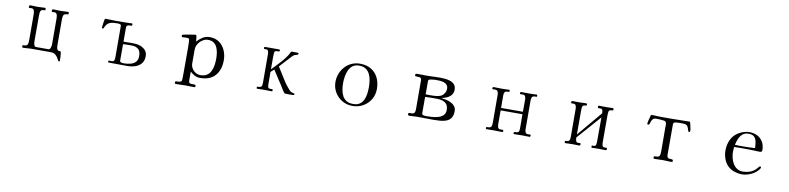

<svg xmlns="http://www.w3.org/2000/svg" viewBox="-5 -1430 10010 2437"><g transform="rotate(10 5000.0 -212.0)"><path d="M748 -528Q748 -525 747 -518.5Q746 -512 742 -512Q699 -512 687.5 -495.5Q676 -479 676 -438Q676 -353 676.5 -269Q677 -185 677 -101Q677 -84 681.5 -63.5Q686 -43 705 -35H715Q728 -35 731 -31Q734 -27 736 -15Q742 33 742 82Q742 86 739.5 91Q737 96 732 96Q724 96 716.5 81Q709 66 697 47Q685 28 664.5 13Q644 -2 609 -2H351Q327 -2 304 1Q281 4 258 4Q239 4 239 -13Q239 -27 246.5 -28Q254 -29 264 -29Q288 -29 298 -40Q308 -51 310.5 -68Q313 -85 313 -103Q313 -187 312.5 -271Q312 -355 312 -440Q312 -453 309.5 -469Q307 -485 299 -497Q291 -509 273 -509Q266 -509 259.5 -508.5Q253 -508 246 -508Q239 -508 237.5 -511.5Q236 -515 236 -520Q236 -533 239 -538Q242 -543 256 -543Q278 -543 299.5 -541.5Q321 -540 343 -540Q366 -540 390 -542Q414 -544 438 -544Q450 -544 450 -528Q450 -512 445 -512Q440 -512 429 -512Q405 -512 395 -501Q385 -490 383 -473Q381 -456 381 -438V-101Q381 -92 383.5 -76Q386 -60 392.5 -47Q399 -34 411 -34H576Q588 -34 595 -47.5Q602 -61 605 -78Q608 -95 608 -103Q608 -187 607.5 -271Q607 -355 607 -440Q607 -454 604.5 -470Q602 -486 593.5 -497.5Q585 -509 567 -509Q560 -509 553.5 -508.5Q547 -508 541 -508Q534 -508 532.5 -511.5Q531 -515 531 -520Q531 -532 534 -537.5Q537 -543 551 -543Q572 -543 593.5 -541.5Q615 -540 637 -540Q662 -540 687 -542Q712 -544 737 -544Q745 -544 746.5 -539Q748 -534 748 -528Z M1723 -148Q1723 -208 1692.5 -236Q1662 -264 1603 -264H1563Q1546 -264 1529 -263Q1512 -262 1495 -261V-49Q1495 -37 1505 -31.5Q1515 -26 1527.5 -25Q1540 -24 1549 -24Q1591 -24 1631 -34Q1671 -44 1697 -71Q1723 -98 1723 -148ZM1805 -162Q1805 -101 1774.5 -65Q1744 -29 1696 -13.5Q1648 2 1595 2Q1536 2 1477 1Q1418 0 1359 0Q1347 0 1347 -13Q1347 -25 1360 -25Q1367 -25 1373 -24.5Q1379 -24 1386 -24Q1414 -24 1421 -38.5Q1428 -53 1428 -77Q1428 -178 1427.5 -279Q1427 -380 1427 -480Q1427 -500 1414 -504.5Q1401 -509 1384 -509Q1345 -509 1314.5 -505Q1284 -501 1260.5 -483.5Q1237 -466 1220 -425Q1218 -420 1215 -416Q1212 -412 1205 -412Q1195 -412 1195 -423Q1195 -429 1197 -445Q1199 -461 1201.5 -480.5Q1204 -500 1207 -515.5Q1210 -531 1212 -535Q1215 -540 1217 -540H1235Q1267 -540 1299 -538.5Q1331 -537 1362 -537Q1403 -537 1443 -538Q1483 -539 1523 -539Q1532 -539 1541.5 -540Q1551 -541 1560 -541Q1565 -541 1567 -536.5Q1569 -532 1569 -528Q1569 -512 1561.5 -511Q1554 -510 1543 -510Q1522 -510 1508.5 -503.5Q1495 -497 1495 -472V-294Q1520 -294 1544.5 -294.5Q1569 -295 1594 -295Q1617 -295 1640.5 -294Q1664 -293 1686 -288Q1734 -278 1769.5 -246Q1805 -214 1805 -162Z M2692 -284Q2692 -320 2686.5 -358.5Q2681 -397 2666 -430Q2651 -463 2622.5 -483Q2594 -503 2548 -503Q2516 -503 2485.5 -485.5Q2455 -468 2433.5 -440Q2412 -412 2405 -380Q2402 -365 2402 -349Q2402 -333 2402 -317Q2402 -281 2402 -245.5Q2402 -210 2402 -174Q2402 -140 2419.5 -110.5Q2437 -81 2465.5 -63Q2494 -45 2528 -45Q2580 -45 2612 -66Q2644 -87 2661.5 -122.5Q2679 -158 2685.5 -200Q2692 -242 2692 -284ZM2790 -282Q2790 -157 2724 -83Q2658 -9 2530 -9Q2493 -9 2460.5 -26Q2428 -43 2402 -68V44Q2402 68 2411.5 76.5Q2421 85 2436 85Q2451 85 2469 85Q2479 85 2486.5 88Q2494 91 2494 103Q2494 108 2490.5 113.5Q2487 119 2480 119Q2450 119 2420.5 118Q2391 117 2361 117Q2331 117 2301 118.5Q2271 120 2241 120Q2234 120 2230.5 114Q2227 108 2227 103Q2227 87 2241 86Q2255 85 2266 85Q2290 85 2302 76Q2314 67 2314 41Q2314 22 2314.5 4Q2315 -14 2315 -33V-291Q2315 -329 2315 -367.5Q2315 -406 2313 -444Q2312 -473 2303.5 -477.5Q2295 -482 2269 -482Q2259 -482 2248 -481Q2237 -480 2226 -480Q2210 -480 2210 -493Q2210 -507 2220 -512Q2221 -512 2236 -515Q2251 -518 2274 -522Q2297 -526 2320 -530Q2343 -534 2359.5 -536.5Q2376 -539 2379 -539Q2389 -539 2393 -530Q2395 -527 2396.5 -511Q2398 -495 2400 -478Q2402 -461 2402 -455Q2434 -491 2474.5 -516Q2515 -541 2565 -541Q2638 -541 2688 -504.5Q2738 -468 2764 -409Q2790 -350 2790 -282Z M3748 -12Q3748 -3 3737 -1Q3721 1 3692.5 0.5Q3664 0 3645 0Q3638 0 3631 -1Q3624 -2 3617 -8Q3610 -16 3603.5 -25.5Q3597 -35 3592 -44Q3556 -104 3517 -161.5Q3478 -219 3442 -278Q3432 -268 3421 -259Q3410 -250 3399 -240Q3399 -200 3399.5 -159.5Q3400 -119 3400 -79Q3400 -63 3404.5 -45.5Q3409 -28 3430 -28H3454Q3467 -28 3467 -16Q3467 -6 3463.5 -3Q3460 0 3450 0Q3428 0 3406.5 -1Q3385 -2 3363 -2Q3340 -2 3316.5 -1Q3293 0 3270 0Q3263 0 3262 -6Q3261 -12 3261 -16Q3261 -19 3263 -22.5Q3265 -26 3269 -26Q3307 -26 3318 -38Q3329 -50 3329 -88Q3329 -180 3328.5 -272.5Q3328 -365 3328 -457Q3328 -467 3326 -480Q3324 -493 3317.5 -503Q3311 -513 3297 -513Q3292 -513 3286.5 -512.5Q3281 -512 3276 -512Q3265 -512 3265 -524Q3265 -534 3268.5 -537Q3272 -540 3281 -540H3456Q3469 -540 3469 -527Q3469 -513 3454.5 -513Q3440 -513 3431 -513Q3411 -513 3403 -494Q3401 -490 3400 -469Q3399 -448 3399 -421.5Q3399 -395 3399 -373Q3399 -351 3399 -344V-273Q3437 -313 3477.5 -355Q3518 -397 3553.5 -442Q3589 -487 3613 -537Q3615 -540 3616 -540H3690Q3698 -540 3703.5 -539Q3709 -538 3709 -528Q3709 -517 3699 -514Q3680 -507 3667 -504Q3654 -501 3637 -484L3492 -327Q3538 -257 3583 -181.5Q3628 -106 3686 -46Q3698 -33 3710 -30.5Q3722 -28 3738 -23Q3743 -22 3745.5 -20Q3748 -18 3748 -12Z M4663 -264Q4663 -307 4656.5 -351Q4650 -395 4632 -432Q4614 -469 4581 -491.5Q4548 -514 4494 -514Q4444 -514 4412 -490Q4380 -466 4362.5 -427.5Q4345 -389 4338 -345.5Q4331 -302 4331 -262Q4331 -218 4338 -175.5Q4345 -133 4363 -98Q4381 -63 4414.5 -42Q4448 -21 4502 -21Q4554 -21 4586 -43Q4618 -65 4634.5 -101Q4651 -137 4657 -179.5Q4663 -222 4663 -264ZM4767 -261Q4767 -185 4731 -125Q4695 -65 4634 -30Q4573 5 4497 5Q4424 5 4364 -30Q4304 -65 4268.5 -125Q4233 -185 4233 -259Q4233 -316 4253 -366.5Q4273 -417 4308.5 -456Q4344 -495 4393.5 -517.5Q4443 -540 4501 -540Q4586 -540 4645 -504.5Q4704 -469 4735.5 -406Q4767 -343 4767 -261Z M5686 -153Q5686 -198 5666 -224Q5646 -250 5612.5 -260.5Q5579 -271 5539 -271H5491Q5465 -271 5439 -270Q5413 -269 5387 -268V-56Q5387 -44 5397.5 -38.5Q5408 -33 5421.5 -31.5Q5435 -30 5443 -30Q5475 -30 5516.5 -33Q5558 -36 5596.5 -47Q5635 -58 5660.5 -83Q5686 -108 5686 -153ZM5644 -414Q5644 -448 5628 -466.5Q5612 -485 5587 -493Q5562 -501 5534 -502.5Q5506 -504 5481 -504Q5475 -504 5469 -503.5Q5463 -503 5456 -502Q5447 -501 5430.5 -499.5Q5414 -498 5401 -492.5Q5388 -487 5388 -472V-301Q5416 -301 5455.5 -300.5Q5495 -300 5533 -305Q5571 -310 5596 -326Q5616 -340 5630 -365Q5644 -390 5644 -414ZM5788 -156Q5788 -99 5766.5 -67.5Q5745 -36 5709 -21.5Q5673 -7 5629.5 -3.5Q5586 0 5542 0Q5489 0 5435.5 -1Q5382 -2 5329 -2Q5304 -2 5279 0Q5254 2 5228 2Q5212 2 5212 -15Q5212 -33 5225 -33Q5238 -33 5250 -33Q5283 -33 5291.5 -49Q5300 -65 5300 -95Q5300 -188 5299.5 -281Q5299 -374 5299 -468Q5299 -487 5289.5 -494.5Q5280 -502 5266 -503Q5252 -504 5238 -504Q5225 -504 5219.5 -506Q5214 -508 5214 -521Q5214 -534 5222 -536.5Q5230 -539 5240 -539Q5269 -539 5297.5 -538Q5326 -537 5355 -537Q5399 -537 5443 -539.5Q5487 -542 5530 -542Q5561 -542 5597.5 -538.5Q5634 -535 5666.5 -523.5Q5699 -512 5719.5 -488Q5740 -464 5740 -422Q5740 -380 5717.5 -353Q5695 -326 5660.5 -311Q5626 -296 5590 -290Q5619 -287 5653 -279.5Q5687 -272 5718 -257Q5749 -242 5768.5 -217Q5788 -192 5788 -156Z M6791 -16Q6791 -7 6788.5 -3Q6786 1 6777 1Q6753 1 6729.5 0Q6706 -1 6682 -1Q6657 -1 6633 0Q6609 1 6584 1Q6572 1 6572 -11Q6572 -26 6585 -26Q6622 -26 6632.5 -37.5Q6643 -49 6643 -85Q6643 -131 6642.5 -176Q6642 -221 6642 -266H6361V-85Q6361 -64 6368.5 -45.5Q6376 -27 6402 -27Q6409 -27 6415.5 -27.5Q6422 -28 6429 -28Q6434 -28 6436.5 -24Q6439 -20 6439 -15Q6439 -3 6434 -1Q6429 1 6419 1Q6397 1 6375 0Q6353 -1 6330 -1Q6305 -1 6279 -0.5Q6253 0 6227 0Q6215 0 6215 -12Q6215 -26 6223.5 -27Q6232 -28 6242 -28Q6272 -28 6281 -43.5Q6290 -59 6290 -87Q6290 -179 6289.5 -271Q6289 -363 6289 -454Q6289 -478 6280 -496Q6271 -514 6244 -514Q6238 -514 6231.5 -513.5Q6225 -513 6219 -513Q6212 -513 6210.5 -516.5Q6209 -520 6209 -525Q6209 -536 6213 -539Q6217 -542 6227 -542Q6250 -542 6274 -541Q6298 -540 6321 -540Q6343 -540 6365.5 -540.5Q6388 -541 6410 -542Q6412 -542 6414.5 -542.5Q6417 -543 6419 -543Q6425 -543 6428 -538.5Q6431 -534 6431 -529Q6431 -516 6424.5 -515.5Q6418 -515 6410 -515Q6379 -515 6369.5 -500.5Q6360 -486 6360 -457Q6360 -417 6360.5 -377.5Q6361 -338 6361 -298H6642Q6642 -337 6642.5 -376Q6643 -415 6643 -454Q6643 -476 6635.5 -494.5Q6628 -513 6602 -513Q6595 -513 6588.5 -512.5Q6582 -512 6575 -512Q6568 -512 6566.5 -515.5Q6565 -519 6565 -524Q6565 -535 6569 -538Q6573 -541 6583 -541Q6606 -541 6629 -540.5Q6652 -540 6674 -540Q6697 -540 6719.5 -540.5Q6742 -541 6764 -542Q6766 -543 6769 -543Q6772 -543 6774 -543Q6780 -543 6783 -538.5Q6786 -534 6786 -529Q6786 -515 6780 -515Q6774 -515 6764 -515Q6731 -515 6722 -499Q6713 -483 6713 -453Q6713 -362 6713.5 -269.5Q6714 -177 6714 -85Q6714 -65 6721.5 -46.5Q6729 -28 6754 -28Q6761 -28 6767.5 -28.5Q6774 -29 6781 -29Q6788 -29 6789.5 -25Q6791 -21 6791 -16Z M7774 -17Q7774 -7 7770.5 -3.5Q7767 0 7757 0Q7736 0 7715.5 -1Q7695 -2 7675 -2Q7653 -2 7630.5 -1Q7608 0 7586 0Q7579 0 7577.5 -5Q7576 -10 7576 -15Q7576 -29 7584 -28.5Q7592 -28 7602 -28Q7625 -28 7630 -46.5Q7635 -65 7635 -83L7636 -400L7367 -95V-82Q7367 -65 7373.5 -48Q7380 -31 7402 -31Q7408 -31 7413.5 -31.5Q7419 -32 7426 -32Q7431 -32 7432.5 -27.5Q7434 -23 7434 -18Q7434 0 7417 0Q7395 0 7374 -1Q7353 -2 7331 -2Q7309 -2 7286.5 -0.5Q7264 1 7242 1Q7235 1 7233 -4Q7231 -9 7231 -14Q7231 -27 7238.5 -28.5Q7246 -30 7257 -29.5Q7268 -29 7277 -34Q7290 -42 7293 -58Q7296 -74 7296 -87Q7296 -179 7295.5 -270.5Q7295 -362 7295 -453Q7295 -473 7287.5 -492Q7280 -511 7256 -511Q7250 -511 7245 -510.5Q7240 -510 7235 -510Q7229 -510 7226.5 -515.5Q7224 -521 7224 -525Q7224 -541 7239 -541Q7262 -541 7285.5 -540.5Q7309 -540 7332 -540Q7352 -540 7371.5 -541.5Q7391 -543 7410 -543Q7418 -543 7422.5 -540.5Q7427 -538 7427 -530Q7427 -520 7423 -516.5Q7419 -513 7409 -513Q7380 -513 7373.5 -495.5Q7367 -478 7367 -454V-133L7636 -453Q7636 -465 7634.5 -478.5Q7633 -492 7626.5 -501Q7620 -510 7603 -510Q7591 -510 7580 -509.5Q7569 -509 7569 -525Q7569 -534 7570.5 -537.5Q7572 -541 7582 -541Q7607 -541 7632 -540.5Q7657 -540 7682 -540Q7700 -540 7718 -541Q7736 -542 7754 -542Q7770 -542 7770 -528Q7770 -512 7756.5 -511.5Q7743 -511 7732 -509Q7714 -505 7710.5 -485Q7707 -465 7707 -451V-88Q7707 -69 7713 -50Q7719 -31 7743 -31Q7748 -31 7754 -31.5Q7760 -32 7766 -32Q7771 -32 7772.5 -27Q7774 -22 7774 -17Z M8777 -431Q8777 -425 8774.5 -418.5Q8772 -412 8764 -412Q8755 -412 8753 -417.5Q8751 -423 8749 -430Q8740 -462 8730.5 -478Q8721 -494 8704 -499Q8687 -504 8655 -504Q8637 -504 8619 -504Q8601 -504 8584 -502Q8569 -501 8557 -495Q8545 -489 8545 -471V-80Q8545 -56 8553 -46Q8561 -36 8573 -34Q8585 -32 8596.5 -32.5Q8608 -33 8616 -30Q8624 -27 8624 -14Q8624 -2 8619 0Q8614 2 8603 2Q8578 2 8552.5 0Q8527 -2 8501 -2Q8473 -2 8445.5 -0.5Q8418 1 8390 1Q8376 1 8376 -15Q8376 -29 8383 -30.5Q8390 -32 8400 -32Q8440 -32 8449 -49Q8458 -66 8458 -100V-139Q8458 -207 8457.5 -274.5Q8457 -342 8457 -409Q8457 -423 8457.5 -436Q8458 -449 8457 -462Q8454 -494 8426 -498Q8401 -502 8376.5 -503.5Q8352 -505 8327 -505Q8296 -505 8282.5 -491Q8269 -477 8263.5 -459Q8258 -441 8253 -427Q8248 -413 8234 -413Q8227 -413 8225 -418Q8223 -423 8223 -429Q8223 -432 8226 -446.5Q8229 -461 8234 -479Q8239 -497 8243 -513Q8247 -529 8248 -535Q8250 -540 8252.5 -541Q8255 -542 8260 -542Q8280 -542 8299.5 -541Q8319 -540 8338 -539Q8380 -538 8422.5 -538Q8465 -538 8507 -538Q8568 -538 8628 -540Q8688 -542 8749 -542Q8751 -542 8753 -540Q8755 -538 8759 -522.5Q8763 -507 8767 -487.5Q8771 -468 8774 -452Q8777 -436 8777 -431Z M9624 -355Q9623 -396 9616.5 -434Q9610 -472 9587 -496.5Q9564 -521 9512 -521Q9465 -521 9435.5 -495.5Q9406 -470 9389.5 -431Q9373 -392 9365 -352Q9389 -351 9413.5 -350.5Q9438 -350 9462 -350Q9503 -350 9543.5 -351.5Q9584 -353 9624 -355ZM9741 -124Q9741 -120 9739 -118Q9736 -108 9724 -94Q9712 -80 9698 -67.5Q9684 -55 9675 -49Q9641 -26 9599 -12Q9557 2 9516 2Q9482 2 9439.5 -8.5Q9397 -19 9368 -38Q9311 -76 9285 -136Q9259 -196 9259 -262Q9259 -336 9288.5 -399.5Q9318 -463 9383 -503Q9412 -520 9448.5 -531.5Q9485 -543 9518 -543Q9578 -543 9623.5 -519Q9669 -495 9694.5 -451Q9720 -407 9720 -346Q9720 -330 9712.5 -325Q9705 -320 9690 -320Q9670 -320 9649.5 -321Q9629 -322 9609 -323Q9581 -324 9553 -324.5Q9525 -325 9496 -325Q9462 -325 9428 -325Q9394 -325 9360 -323Q9359 -307 9357.5 -291.5Q9356 -276 9356 -260Q9356 -222 9365.5 -182.5Q9375 -143 9395 -109.5Q9415 -76 9446.5 -55.5Q9478 -35 9522 -35Q9568 -35 9609 -49Q9650 -63 9684 -94Q9694 -103 9701 -113.5Q9708 -124 9718 -133Q9722 -137 9729 -137Q9741 -137 9741 -124Z"/></g></svg>

Font: Kaisei HarunoUmi
Style: Regular
Weight: 400
Designer: Font-Kai, 金井和夫
Foundry: KAZUO KANAI
Version: Version 5.003